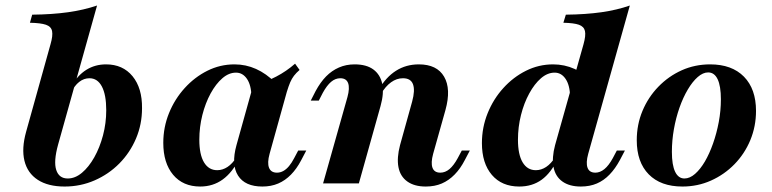

<svg xmlns="http://www.w3.org/2000/svg" viewBox="-20 -661 2782 692"><path d="M212.9 11.3Q153.2 11.3 116.1 -12.9Q79 -37.1 68.1 -81.5Q57.3 -125.8 74.2 -186.3L162.1 -501.6Q171 -532.3 167.7 -548.8Q164.5 -565.3 145.6 -571.8Q126.6 -578.2 87.9 -579L96 -608.1Q168.5 -608.9 225.4 -616.9Q282.3 -625 329.8 -641.1L189.5 -140.3Q172.6 -79 182.7 -48.4Q192.7 -17.7 224.2 -17.7Q250.8 -17.7 275.4 -38.3Q300 -58.9 319.8 -94Q339.5 -129 351.2 -173Q362.9 -216.9 362.9 -263.7Q362.9 -319.4 347.2 -349.2Q331.5 -379 302.4 -379Q282.3 -379 265.3 -365.7Q248.4 -352.4 237.1 -328.2L237.9 -351.6Q259.7 -389.5 291.1 -409.3Q322.6 -429 362.1 -429Q422.6 -429 457.7 -386.3Q492.7 -343.5 491.9 -271Q491.9 -212.9 470.2 -161.7Q448.4 -110.5 410.1 -71.8Q371.8 -33.1 321 -10.9Q270.2 11.3 212.9 11.3Z M701.6 11.3Q639.5 11.3 604 -31Q568.5 -73.4 568.5 -146Q568.5 -202.4 589.1 -253.2Q609.7 -304 645.6 -343.5Q681.5 -383.1 727.4 -406Q773.4 -429 825 -429Q866.1 -429 902.8 -412.5Q939.5 -396 971.8 -363.7L886.3 -312.9Q885.5 -354 870.2 -376.6Q854.8 -399.2 830.6 -399.2Q804.8 -399.2 781.5 -379Q758.1 -358.9 739.1 -324.2Q720.2 -289.5 709.3 -246.4Q698.4 -203.2 698.4 -157.3Q698.4 -104 715.3 -75.8Q732.3 -47.6 762.9 -47.6Q782.3 -47.6 800 -59.3Q817.7 -71 833.1 -95.2L841.9 -88.7Q817.7 -39.5 782.7 -14.1Q747.6 11.3 701.6 11.3ZM925.8 11.3Q862.9 11.3 837.9 -28.2Q812.9 -67.7 832.3 -137.9L891.9 -351.6Q939.5 -366.1 975.8 -385.1Q1012.1 -404 1043.5 -431.5L1059.7 -408.9Q1047.6 -398.4 1039.5 -387.9Q1031.5 -377.4 1025.8 -364.1Q1020.2 -350.8 1013.7 -329.8L951.6 -106.5Q942.7 -74.2 949.6 -56.5Q956.5 -38.7 978.2 -38.7Q990.3 -38.7 1001.2 -44.8Q1012.1 -50.8 1021.8 -62.5Q1031.5 -74.2 1040.3 -91.1L1054.8 -118.5H1083.9L1065.3 -83.1Q1049.2 -52.4 1028.6 -31.5Q1008.1 -10.5 982.7 0.4Q957.3 11.3 925.8 11.3Z M1514.5 11.3Q1473.4 11.3 1448 -6.9Q1422.6 -25 1416.1 -58.5Q1409.7 -91.9 1421.8 -137.9L1465.3 -294.4Q1476.6 -335.5 1468.5 -357.3Q1460.5 -379 1432.3 -379Q1409.7 -379 1389.5 -364.5Q1369.4 -350 1353.2 -322.6L1344.4 -337.1Q1371 -383.1 1407.3 -406Q1443.5 -429 1489.5 -429Q1554.8 -429 1580.6 -384.7Q1606.5 -340.3 1585.5 -264.5L1541.1 -106.5Q1532.3 -74.2 1538.7 -56.5Q1545.2 -38.7 1566.9 -38.7Q1584.7 -38.7 1600 -51.6Q1615.3 -64.5 1629.8 -91.1L1644.4 -118.5H1673.4L1655.6 -84.7Q1639.5 -53.2 1618.5 -31.9Q1597.6 -10.5 1572.2 0.4Q1546.8 11.3 1514.5 11.3ZM1144.4 0 1232.3 -311.3Q1241.1 -343.5 1234.7 -361.3Q1228.2 -379 1206.5 -379Q1188.7 -379 1173.4 -366.1Q1158.1 -353.2 1143.5 -326.6L1129 -298.4H1100L1117.7 -333.1Q1134.7 -364.5 1155.2 -385.5Q1175.8 -406.5 1201.6 -417.7Q1227.4 -429 1258.1 -429Q1300.8 -429 1325.8 -410.5Q1350.8 -391.9 1357.7 -358.5Q1364.5 -325 1351.6 -279L1273.4 0Z M2073.4 11.3Q2032.3 11.3 2006.9 -6.9Q1981.5 -25 1975 -58.9Q1968.5 -92.7 1980.6 -137.9L2083.1 -501.6Q2091.9 -533.1 2088.3 -549.2Q2084.7 -565.3 2066.5 -571.8Q2048.4 -578.2 2010.5 -579L2019.4 -608.1Q2091.1 -608.9 2147.6 -616.9Q2204 -625 2250 -641.1L2100 -106.5Q2091.1 -74.2 2097.6 -56.5Q2104 -38.7 2125.8 -38.7Q2142.7 -38.7 2158.5 -51.6Q2174.2 -64.5 2188.7 -91.1L2203.2 -118.5H2232.3L2214.5 -84.7Q2197.6 -53.2 2177 -31.9Q2156.5 -10.5 2131 0.4Q2105.6 11.3 2073.4 11.3ZM1851.6 11.3Q1788.7 11.3 1752.8 -30.6Q1716.9 -72.6 1716.9 -145.2Q1716.9 -201.6 1737.5 -252.8Q1758.1 -304 1794 -343.5Q1829.8 -383.1 1875.8 -406Q1921.8 -429 1973.4 -429Q2014.5 -429 2051.2 -412.5Q2087.9 -396 2120.2 -363.7L2034.7 -312.9Q2033.9 -354 2018.5 -376.6Q2003.2 -399.2 1979 -399.2Q1953.2 -399.2 1929.8 -379Q1906.5 -358.9 1887.5 -324.2Q1868.5 -289.5 1857.7 -246.4Q1846.8 -203.2 1846.8 -157.3Q1846.8 -104 1863.7 -75.8Q1880.6 -47.6 1911.3 -47.6Q1930.6 -47.6 1948.4 -59.3Q1966.1 -71 1981.5 -95.2L1990.3 -88.7Q1966.1 -37.9 1932.3 -13.3Q1898.4 11.3 1851.6 11.3Z M2439.5 11.3Q2361.3 11.3 2318.1 -32.7Q2275 -76.6 2275 -155.6Q2275 -212.1 2295.6 -261.3Q2316.1 -310.5 2352.8 -348.4Q2389.5 -386.3 2437.1 -407.7Q2484.7 -429 2539.5 -429Q2617.7 -429 2661.3 -384.7Q2704.8 -340.3 2704.8 -261.3Q2704.8 -205.6 2684.3 -156Q2663.7 -106.5 2627 -69Q2590.3 -31.5 2542.3 -10.1Q2494.4 11.3 2439.5 11.3ZM2446.8 -17.7Q2466.1 -17.7 2485.1 -34.3Q2504 -50.8 2520.6 -79Q2537.1 -107.3 2550 -144Q2562.9 -180.6 2570.6 -221.4Q2578.2 -262.1 2578.2 -303.2Q2578.2 -350.8 2566.5 -375.4Q2554.8 -400 2532.3 -400Q2513.7 -400 2494.8 -383.5Q2475.8 -366.9 2458.9 -338.3Q2441.9 -309.7 2429 -273Q2416.1 -236.3 2408.9 -195.6Q2401.6 -154.8 2401.6 -113.7Q2401.6 -66.1 2413.3 -41.9Q2425 -17.7 2446.8 -17.7Z"/></svg>

Font: Playfair 5pt SemiExpanded Light ExtraBold
Style: Italic
Weight: 800
Italic angle: -15.6°
Version: Version 2.001;gftools[0.9.30]